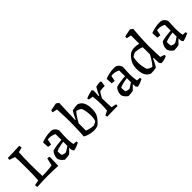

<svg xmlns="http://www.w3.org/2000/svg" viewBox="221 -1854 3009 3009"><g transform="rotate(-45 1725.5 -350.0)"><path d="M68 9Q62 -15 62 -38L149 -54Q154 -110 155.5 -167.5Q157 -225 157 -280Q157 -356 156.5 -430.5Q156 -505 151 -571L58 -602Q58 -612 59 -621Q60 -630 63 -640Q128 -641 193 -643Q258 -645 323 -649Q325 -637 327 -625.5Q329 -614 329 -602L248 -582Q244 -527 242 -464Q240 -401 240 -308Q240 -283 240.5 -240.5Q241 -198 242 -149.5Q243 -101 246 -57Q283 -57 325.5 -59Q368 -61 405.5 -65Q443 -69 464 -74L494 -198Q505 -198 516.5 -196.5Q528 -195 539 -190V-177L533 -7L532 6Q418 0 303 0Q245 0 185.5 2.5Q126 5 68 9Z M781 0Q768 4 738.5 8Q709 12 674 12Q660 2 643 -14.5Q626 -31 613.5 -52Q601 -73 601 -93Q601 -131 616.5 -165Q632 -199 651 -216Q675 -224 706.5 -229.5Q738 -235 769 -239Q800 -243 823 -244.5Q846 -246 855 -246V-375Q835 -387 803 -396Q771 -405 740 -405Q732 -405 724 -404Q716 -403 708 -401L690 -309L630 -316L624 -416L630 -425Q664 -438 715.5 -450Q767 -462 829 -462Q859 -462 879 -450.5Q899 -439 911.5 -423Q924 -407 929.5 -393.5Q935 -380 936 -376Q935 -350 933 -318.5Q931 -287 930 -260Q929 -233 929 -221Q929 -157 934.5 -116.5Q940 -76 942 -68L1003 -64L1009 -35Q984 -22 952.5 -9Q921 4 880 12L858 -20L855 -74ZM694 -76Q702 -72 721.5 -65Q741 -58 760 -58Q766 -58 780 -66Q794 -74 810 -84.5Q826 -95 839 -104Q852 -113 855 -115V-205Q815 -201 772 -191Q729 -181 688 -165Q687 -158 686.5 -150.5Q686 -143 686 -136Q686 -115 688.5 -99.5Q691 -84 694 -76Z M1142 -35Q1146 -97 1149.5 -177.5Q1153 -258 1153 -342Q1153 -416 1150.5 -480.5Q1148 -545 1146 -586.5Q1144 -628 1143 -633L1064 -649Q1064 -661 1066 -670.5Q1068 -680 1070 -687L1198 -712L1241 -682L1232 -432L1228 -316L1238 -312Q1241 -318 1251.5 -342Q1262 -366 1278 -396Q1294 -426 1312 -450Q1342 -457 1372 -459.5Q1402 -462 1432 -462Q1444 -457 1462 -446.5Q1480 -436 1498 -413.5Q1516 -391 1528 -351.5Q1540 -312 1540 -249Q1540 -207 1531 -168Q1522 -129 1498 -97Q1492 -89 1472 -63Q1452 -37 1416 -8Q1397 2 1373 7Q1349 12 1325 12Q1290 12 1240 2Q1190 -8 1142 -35ZM1368 -46Q1375 -48 1396.5 -56Q1418 -64 1440 -83Q1442 -90 1448 -118.5Q1454 -147 1454 -188Q1454 -238 1446 -282.5Q1438 -327 1424 -363Q1391 -391 1342 -402Q1329 -392 1307.5 -363Q1286 -334 1264.5 -299.5Q1243 -265 1230 -237V-78Q1236 -76 1271.5 -63.5Q1307 -51 1368 -46Z M1620 4Q1617 -5 1616 -14Q1615 -23 1615 -32L1686 -65Q1688 -94 1690.5 -131.5Q1693 -169 1693 -200Q1693 -238 1689.5 -289Q1686 -340 1681 -378L1608 -389Q1604 -397 1602.5 -404.5Q1601 -412 1600 -419Q1632 -434 1669 -445Q1706 -456 1741 -462L1760 -433L1753 -320L1763 -316Q1777 -351 1794.5 -384.5Q1812 -418 1832 -450Q1883 -462 1933 -462L1945 -444L1935 -381L1932 -364Q1908 -364 1881 -363.5Q1854 -363 1829 -358Q1809 -337 1793.5 -309.5Q1778 -282 1765 -256L1772 -54L1856 -34Q1858 -17 1853 0Q1840 0 1808 0.5Q1776 1 1738 1.5Q1700 2 1667.5 2.5Q1635 3 1620 4Z M2191 0Q2178 4 2148.5 8Q2119 12 2084 12Q2070 2 2053 -14.5Q2036 -31 2023.5 -52Q2011 -73 2011 -93Q2011 -131 2026.5 -165Q2042 -199 2061 -216Q2085 -224 2116.5 -229.5Q2148 -235 2179 -239Q2210 -243 2233 -244.5Q2256 -246 2265 -246V-375Q2245 -387 2213 -396Q2181 -405 2150 -405Q2142 -405 2134 -404Q2126 -403 2118 -401L2100 -309L2040 -316L2034 -416L2040 -425Q2074 -438 2125.5 -450Q2177 -462 2239 -462Q2269 -462 2289 -450.5Q2309 -439 2321.5 -423Q2334 -407 2339.5 -393.5Q2345 -380 2346 -376Q2345 -350 2343 -318.5Q2341 -287 2340 -260Q2339 -233 2339 -221Q2339 -157 2344.5 -116.5Q2350 -76 2352 -68L2413 -64L2419 -35Q2394 -22 2362.5 -9Q2331 4 2290 12L2268 -20L2265 -74ZM2104 -76Q2112 -72 2131.5 -65Q2151 -58 2170 -58Q2176 -58 2190 -66Q2204 -74 2220 -84.5Q2236 -95 2249 -104Q2262 -113 2265 -115V-205Q2225 -201 2182 -191Q2139 -181 2098 -165Q2097 -158 2096.5 -150.5Q2096 -143 2096 -136Q2096 -115 2098.5 -99.5Q2101 -84 2104 -76Z M2582 12Q2570 7 2552 -4Q2534 -15 2516 -37Q2498 -59 2486 -98.5Q2474 -138 2474 -201Q2474 -281 2507.5 -340.5Q2541 -400 2598 -442Q2617 -452 2641 -457Q2665 -462 2689 -462Q2708 -462 2733 -459.5Q2758 -457 2784 -450V-633L2705 -649Q2705 -668 2711 -687L2839 -712L2882 -682Q2881 -665 2877.5 -627Q2874 -589 2871 -537.5Q2868 -486 2865.5 -429Q2863 -372 2863 -317Q2863 -295 2864 -262.5Q2865 -230 2866 -194Q2867 -158 2868.5 -125.5Q2870 -93 2870 -70L2937 -49L2942 -20Q2923 -10 2889 1Q2855 12 2812 12L2790 -20L2786 -134L2776 -138Q2771 -125 2758 -98.5Q2745 -72 2730 -44Q2715 -16 2702 0Q2672 7 2642 9.5Q2612 12 2582 12ZM2672 -48Q2685 -59 2706.5 -87.5Q2728 -116 2749.5 -151Q2771 -186 2784 -213V-372Q2750 -386 2715.5 -393.5Q2681 -401 2646 -404Q2628 -399 2609 -389.5Q2590 -380 2574 -367Q2568 -341 2564 -314.5Q2560 -288 2560 -262Q2560 -213 2568 -168Q2576 -123 2590 -87Q2623 -59 2672 -48Z M3203 0Q3190 4 3160.5 8Q3131 12 3096 12Q3082 2 3065 -14.5Q3048 -31 3035.5 -52Q3023 -73 3023 -93Q3023 -131 3038.5 -165Q3054 -199 3073 -216Q3097 -224 3128.5 -229.5Q3160 -235 3191 -239Q3222 -243 3245 -244.5Q3268 -246 3277 -246V-375Q3257 -387 3225 -396Q3193 -405 3162 -405Q3154 -405 3146 -404Q3138 -403 3130 -401L3112 -309L3052 -316L3046 -416L3052 -425Q3086 -438 3137.5 -450Q3189 -462 3251 -462Q3281 -462 3301 -450.5Q3321 -439 3333.5 -423Q3346 -407 3351.5 -393.5Q3357 -380 3358 -376Q3357 -350 3355 -318.5Q3353 -287 3352 -260Q3351 -233 3351 -221Q3351 -157 3356.5 -116.5Q3362 -76 3364 -68L3425 -64L3431 -35Q3406 -22 3374.5 -9Q3343 4 3302 12L3280 -20L3277 -74ZM3116 -76Q3124 -72 3143.5 -65Q3163 -58 3182 -58Q3188 -58 3202 -66Q3216 -74 3232 -84.5Q3248 -95 3261 -104Q3274 -113 3277 -115V-205Q3237 -201 3194 -191Q3151 -181 3110 -165Q3109 -158 3108.5 -150.5Q3108 -143 3108 -136Q3108 -115 3110.5 -99.5Q3113 -84 3116 -76Z"/></g></svg>

Font: Labrada
Style: Regular
Weight: 400
Designer: Mercedes Jáuregui
Foundry: Omnibus-Type Team
Version: Version 1.000; ttfautohint (v1.8.4.7-5d5b)